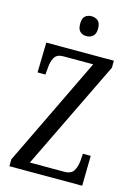

<svg xmlns="http://www.w3.org/2000/svg" viewBox="-135 -991 754 1063"><g transform="rotate(15 241.5 -460.0)"><path d="M29 0V-39L331 -665H159Q123 -665 109.5 -641Q96 -617 94 -585L90 -542H45L49 -714H436V-674L133 -49H330Q369 -49 383.5 -72.5Q398 -96 401 -130L404 -172H449L446 0ZM254 -806Q232 -806 217.5 -819Q203 -832 203 -863Q203 -895 217.5 -907.5Q232 -920 254 -920Q275 -920 290.5 -907.5Q306 -895 306 -863Q306 -832 290.5 -819Q275 -806 254 -806Z"/></g></svg>

Font: Noto Serif Khmer ExtraCondensed
Style: Regular
Weight: 400
Width: 2
Designer: Danh Hong and the Monotype Design Team
Foundry: Monotype Imaging Inc.
Version: Version 2.004; ttfautohint (v1.8.4.7-5d5b)